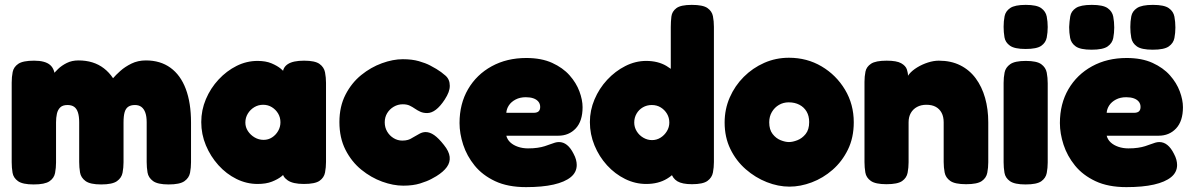

<svg xmlns="http://www.w3.org/2000/svg" viewBox="-20 -748 4890 788"><path d="M118 9Q73 9 54 -4.5Q35 -18 31.5 -39Q28 -60 28 -82V-409Q28 -432 32 -452.5Q36 -473 55 -486Q74 -499 120 -499Q165 -499 185.5 -481.5Q206 -464 206 -425L189 -430Q189 -430 196.5 -440.5Q204 -451 218.5 -465Q233 -479 254 -489.5Q275 -500 302 -500Q333 -500 359 -492Q385 -484 406.5 -467.5Q428 -451 444 -427Q455 -440 474 -457Q493 -474 519.5 -487Q546 -500 579 -500Q638 -500 679.5 -470Q721 -440 742.5 -383Q764 -326 764 -245V-82Q764 -60 760 -39Q756 -18 737 -4.5Q718 9 672 9Q627 9 608 -5Q589 -19 585.5 -40Q582 -61 582 -83V-246Q582 -270 576.5 -285.5Q571 -301 560.5 -309Q550 -317 534 -317Q517 -317 506.5 -310Q496 -303 491.5 -287.5Q487 -272 487 -245V-82Q487 -60 483 -39Q479 -18 460 -4.5Q441 9 395 9Q350 9 331 -5Q312 -19 308.5 -40Q305 -61 305 -83V-246Q305 -270 300 -286Q295 -302 284.5 -309.5Q274 -317 257 -317Q237 -317 227 -307Q217 -297 213.5 -281Q210 -265 210 -246V-81Q210 -59 206 -38Q202 -17 183 -4Q164 9 118 9Z M1227 7Q1182 7 1160.5 -8Q1139 -23 1140 -42H1154Q1149 -35 1134.5 -23.5Q1120 -12 1096 -2.5Q1072 7 1037 7Q992 7 950.5 -13.5Q909 -34 876.5 -70Q844 -106 825 -151.5Q806 -197 806 -247Q806 -296 825 -341Q844 -386 877 -421.5Q910 -457 951 -477.5Q992 -498 1037 -498Q1071 -498 1094.5 -488Q1118 -478 1132.5 -466Q1147 -454 1152 -446H1141Q1140 -471 1161.5 -485Q1183 -499 1228 -499Q1273 -499 1291.5 -485.5Q1310 -472 1314 -451Q1318 -430 1318 -408V-83Q1318 -61 1314 -40Q1310 -19 1291.5 -6Q1273 7 1227 7ZM1062 -174Q1081 -174 1096.5 -184Q1112 -194 1121.5 -210.5Q1131 -227 1131 -246Q1131 -266 1121.5 -282Q1112 -298 1096 -308Q1080 -318 1060 -318Q1040 -318 1023.5 -308Q1007 -298 997 -281.5Q987 -265 987 -245Q987 -226 997.5 -210Q1008 -194 1025 -184Q1042 -174 1062 -174Z M1635 14Q1594 14 1548.5 -2.5Q1503 -19 1463 -51.5Q1423 -84 1398 -133Q1373 -182 1373 -247Q1373 -311 1398 -359.5Q1423 -408 1462.5 -440Q1502 -472 1547.5 -488.5Q1593 -505 1633 -505Q1671 -505 1699 -497Q1727 -489 1745 -479.5Q1763 -470 1771 -465Q1791 -453 1808.5 -437.5Q1826 -422 1826 -396Q1826 -383 1821 -369.5Q1816 -356 1805 -339Q1769 -284 1733 -284Q1717 -284 1705 -289.5Q1693 -295 1683 -302Q1673 -309 1661.5 -314.5Q1650 -320 1633 -320Q1613 -320 1596 -310Q1579 -300 1569 -283.5Q1559 -267 1559 -246Q1559 -225 1569 -208Q1579 -191 1595.5 -181Q1612 -171 1631 -171Q1645 -171 1654.5 -174Q1664 -177 1669 -180.5Q1674 -184 1675 -184Q1689 -192 1701.5 -199Q1714 -206 1727 -206Q1744 -206 1762 -193.5Q1780 -181 1802 -153Q1823 -127 1825.5 -104.5Q1828 -82 1814 -62.5Q1800 -43 1771 -25Q1768 -23 1750.5 -13.5Q1733 -4 1704 5Q1675 14 1635 14Z M2139 20Q2064 20 2012 -4.5Q1960 -29 1928 -68.5Q1896 -108 1881 -154Q1866 -200 1866 -243Q1866 -322 1901 -382Q1936 -442 1998 -476Q2060 -510 2140 -510Q2202 -510 2246 -490Q2290 -470 2317.5 -439Q2345 -408 2358 -373Q2371 -338 2371 -308Q2371 -251 2343 -221Q2315 -191 2271 -191H2058Q2062 -175 2074.5 -163.5Q2087 -152 2106 -145.5Q2125 -139 2147 -139Q2169 -139 2186 -141.5Q2203 -144 2215.5 -148Q2228 -152 2238.5 -156Q2249 -160 2257.5 -162.5Q2266 -165 2274 -165Q2292 -165 2307 -153Q2322 -141 2334 -117Q2341 -104 2344 -92.5Q2347 -81 2347 -71Q2347 -41 2322.5 -21Q2298 -1 2252 9.5Q2206 20 2139 20ZM2058 -285H2170Q2184 -285 2190.5 -291Q2197 -297 2197 -309Q2197 -322 2189.5 -331Q2182 -340 2169 -344.5Q2156 -349 2138 -349Q2114 -349 2096 -339.5Q2078 -330 2068.5 -315.5Q2059 -301 2058 -285Z M2632 7Q2587 7 2545.5 -13.5Q2504 -34 2471.5 -69.5Q2439 -105 2420 -151Q2401 -197 2401 -247Q2401 -295 2420 -340Q2439 -385 2472 -420.5Q2505 -456 2546.5 -477Q2588 -498 2632 -498Q2680 -498 2715 -477.5Q2750 -457 2773 -422Q2796 -387 2807.5 -342Q2819 -297 2820 -249Q2821 -200 2810 -154.5Q2799 -109 2776 -72.5Q2753 -36 2717.5 -14.5Q2682 7 2632 7ZM2656 -173Q2675 -173 2691 -183Q2707 -193 2717 -209.5Q2727 -226 2727 -245Q2727 -265 2717.5 -281Q2708 -297 2692 -307Q2676 -317 2655 -317Q2635 -317 2618.5 -307.5Q2602 -298 2592.5 -281.5Q2583 -265 2583 -245Q2583 -226 2593 -209.5Q2603 -193 2620 -183Q2637 -173 2656 -173ZM2820 8Q2780 8 2760 -4Q2740 -16 2733 -42V-637Q2733 -659 2735.5 -680Q2738 -701 2756 -714.5Q2774 -728 2819 -728Q2865 -728 2883.5 -715Q2902 -702 2906 -681.5Q2910 -661 2910 -638V-83Q2910 -61 2906 -40Q2902 -19 2883.5 -5.5Q2865 8 2820 8Z M3220 18Q3174 18 3127 -0.5Q3080 -19 3040.5 -53.5Q3001 -88 2977.5 -136.5Q2954 -185 2954 -245Q2954 -300 2975 -348Q2996 -396 3032.5 -432.5Q3069 -469 3116.5 -490Q3164 -511 3218 -511Q3292 -511 3352 -475.5Q3412 -440 3448 -380Q3484 -320 3484 -246Q3484 -183 3460 -134Q3436 -85 3397 -51Q3358 -17 3311.5 0.5Q3265 18 3220 18ZM3218 -165Q3233 -165 3252.5 -172.5Q3272 -180 3286.5 -198Q3301 -216 3301 -247Q3301 -272 3290.5 -290Q3280 -308 3261 -318Q3242 -328 3217 -328Q3195 -328 3177 -317.5Q3159 -307 3148 -288.5Q3137 -270 3137 -246Q3137 -216 3151 -198Q3165 -180 3184 -172.5Q3203 -165 3218 -165Z M3618 8Q3573 8 3554 -5.5Q3535 -19 3531.5 -40Q3528 -61 3528 -83V-412Q3528 -434 3532 -454Q3536 -474 3555 -486.5Q3574 -499 3619 -499Q3660 -499 3678.5 -488.5Q3697 -478 3702 -463Q3707 -448 3706.5 -435.5Q3706 -423 3708 -420L3700 -414Q3699 -429 3711.5 -444Q3724 -459 3744.5 -471.5Q3765 -484 3788.5 -491.5Q3812 -499 3833 -499Q3883 -499 3921 -480Q3959 -461 3984.5 -426.5Q4010 -392 4023 -346Q4036 -300 4036 -246V-82Q4036 -60 4032 -39Q4028 -18 4009.5 -5Q3991 8 3945 8Q3899 8 3880 -5.5Q3861 -19 3857 -40Q3853 -61 3853 -83V-246Q3853 -269 3844.5 -285Q3836 -301 3820.5 -309.5Q3805 -318 3782 -318Q3760 -318 3743.5 -309Q3727 -300 3718 -284Q3709 -268 3709 -246V-82Q3709 -60 3705 -39Q3701 -18 3682.5 -5Q3664 8 3618 8Z M4189 9Q4144 9 4125 -4.5Q4106 -18 4102.5 -39Q4099 -60 4099 -82V-408Q4099 -430 4103 -450.5Q4107 -471 4126 -484.5Q4145 -498 4190 -498Q4235 -498 4253.5 -484.5Q4272 -471 4276 -450Q4280 -429 4280 -406V-81Q4280 -59 4276 -38Q4272 -17 4253.5 -4Q4235 9 4189 9ZM4189 -547Q4144 -547 4125 -560.5Q4106 -574 4102.5 -595Q4099 -616 4099 -638Q4099 -661 4103 -681.5Q4107 -702 4126 -715Q4145 -728 4190 -728Q4235 -728 4253.5 -714.5Q4272 -701 4276 -680Q4280 -659 4280 -637Q4280 -615 4276 -594Q4272 -573 4253.5 -560Q4235 -547 4189 -547Z M4603 20Q4528 20 4476 -4.5Q4424 -29 4392 -68.5Q4360 -108 4345 -154Q4330 -200 4330 -243Q4330 -322 4365 -382Q4400 -442 4462 -476Q4524 -510 4604 -510Q4666 -510 4710 -490Q4754 -470 4781.5 -439Q4809 -408 4822 -373Q4835 -338 4835 -308Q4835 -251 4807 -221Q4779 -191 4735 -191H4522Q4526 -175 4538.5 -163.5Q4551 -152 4570 -145.5Q4589 -139 4611 -139Q4633 -139 4650 -141.5Q4667 -144 4679.5 -148Q4692 -152 4702.5 -156Q4713 -160 4721.5 -162.5Q4730 -165 4738 -165Q4756 -165 4771 -153Q4786 -141 4798 -117Q4805 -104 4808 -92.5Q4811 -81 4811 -71Q4811 -41 4786.5 -21Q4762 -1 4716 9.5Q4670 20 4603 20ZM4522 -285H4634Q4648 -285 4654.5 -291Q4661 -297 4661 -309Q4661 -322 4653.5 -331Q4646 -340 4633 -344.5Q4620 -349 4602 -349Q4578 -349 4560 -339.5Q4542 -330 4532.5 -315.5Q4523 -301 4522 -285ZM4711 -544Q4665 -544 4646 -557.5Q4627 -571 4623 -592.5Q4619 -614 4619 -637Q4619 -660 4623 -681Q4627 -702 4646.5 -715Q4666 -728 4712 -728Q4758 -728 4777 -714.5Q4796 -701 4800 -679.5Q4804 -658 4804 -635Q4804 -613 4800 -592Q4796 -571 4777 -557.5Q4758 -544 4711 -544ZM4460 -544Q4414 -544 4395 -557.5Q4376 -571 4372 -592.5Q4368 -614 4368 -637Q4369 -660 4372.5 -681Q4376 -702 4395.5 -715Q4415 -728 4461 -728Q4507 -728 4526 -714.5Q4545 -701 4549 -679.5Q4553 -658 4553 -635Q4553 -613 4549 -592Q4545 -571 4526 -557.5Q4507 -544 4460 -544Z"/></svg>

Font: Fredoka Light
Style: Regular
Weight: 300
Designer: Ben Nathan
Foundry: Milena B. Brandão, Ben Nathan
Version: Version 2.001